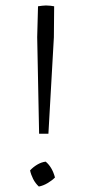

<svg xmlns="http://www.w3.org/2000/svg" viewBox="-20 -681 324 702"><path d="M178 -658 177 -545 157 -192H123L116 -545L119 -658Q127 -659 134 -660Q141 -661 148 -661Q157 -661 164.5 -660Q172 -659 178 -658ZM147 -90Q159 -80 167.5 -65.5Q176 -51 181 -32Q170 -21 154 -11.5Q138 -2 122 1Q109 -11 101 -27Q93 -43 90 -58Q101 -70 116 -79Q131 -88 147 -90Z"/></svg>

Font: Piazzolla Thin ExtraLight
Style: Regular
Weight: 250
Version: Version 2.005